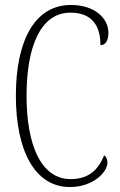

<svg xmlns="http://www.w3.org/2000/svg" viewBox="-20 -744 482 774"><path d="M262 10C355 10 413 -50 413 -88C413 -103 408 -112 400 -118C377 -62 340 -22 265 -22C144 -22 87 -162 87 -358C87 -553 142 -693 264 -693C350 -693 385 -641 385 -562C405 -562 417 -579 417 -612C417 -671 361 -724 266 -724C121 -724 44 -582 44 -358C44 -137 120 10 262 10Z"/></svg>

Font: Noto Serif Thai ExtraCondensed ExtraLight
Style: Regular
Weight: 200
Width: 2
Designer: Monotype Design Team
Foundry: Monotype Imaging Inc.
Version: Version 2.002